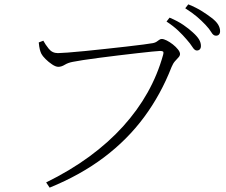

<svg xmlns="http://www.w3.org/2000/svg" viewBox="-20 -821 1040 882"><path d="M837 -640Q821 -659 799 -680Q777 -701 745 -722L759 -740Q797 -724 823 -706Q849 -688 866 -672Q886 -654 894.5 -639.5Q903 -625 903 -610Q903 -600 898 -594.5Q893 -589 884 -589Q874 -589 864 -605Q854 -621 837 -640ZM924 -707Q906 -726 885 -744Q864 -762 831 -783L845 -801Q882 -786 908 -769.5Q934 -753 952 -739Q973 -723 982 -708Q991 -693 991 -678Q991 -668 986 -662.5Q981 -657 972 -657Q960 -657 951 -672.5Q942 -688 924 -707ZM246 -577Q258 -577 291 -579.5Q324 -582 370 -586.5Q416 -591 465.5 -596.5Q515 -602 560.5 -607Q606 -612 639 -616.5Q672 -621 683 -623Q693 -625 699.5 -629.5Q706 -634 711.5 -638Q717 -642 723 -642Q732 -642 746 -635Q760 -628 774 -617Q788 -606 797.5 -594Q807 -582 807 -573Q807 -565 800 -557.5Q793 -550 784 -540Q775 -530 768 -513Q719 -387 642 -283Q565 -179 457.5 -98Q350 -17 208 41L192 17Q302 -37 390 -101.5Q478 -166 545 -240Q612 -314 658 -396Q704 -478 729 -568Q733 -582 728.5 -584.5Q724 -587 715 -587Q707 -587 678.5 -584Q650 -581 609.5 -576.5Q569 -572 524 -566.5Q479 -561 436.5 -555.5Q394 -550 361.5 -545Q329 -540 315 -537Q293 -533 277.5 -523.5Q262 -514 248 -514Q236 -514 219.5 -525Q203 -536 189 -550Q175 -564 170 -574Q166 -582 163 -593.5Q160 -605 158 -626L179 -634Q188 -617 204 -597Q220 -577 246 -577Z"/></svg>

Font: Noto Serif HK
Style: Regular
Weight: 200
Designer: Ryoko NISHIZUKA 西塚涼子 (kana & ideographs); Frank Grießhammer (Latin, Greek & Cyrillic); Wenlong ZHANG 张文龙 (bopomofo); San
Foundry: Adobe
Version: Version 2.001;hotconv 1.1.0;makeotfexe 2.6.0